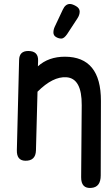

<svg xmlns="http://www.w3.org/2000/svg" viewBox="-20 -791 563 967"><path d="M318.4 -619.6Q302.7 -596.7 289.1 -596.7Q275.4 -596.7 262.2 -604.5Q249 -612.3 249 -627.2Q249 -642.1 255.9 -656.7L295.9 -741.7Q309.1 -771 332 -771Q344.2 -771 362.8 -760.3Q381.3 -749.5 381.3 -732.7Q381.3 -715.8 370.1 -698.7ZM122.1 -534.2Q173.3 -534.2 171.9 -485.8Q171.4 -471.7 170.9 -457Q224.1 -505.4 307.1 -505.4Q488.8 -504.9 488.3 -282.7L487.3 92.3Q487.3 151.4 440.4 155.3Q388.2 160.2 388.7 101.1L391.6 -261.2Q392.6 -396.5 314.5 -401.9Q246.6 -406.7 168.9 -329.1L161.1 -33.7Q159.7 19.5 107.4 18.6Q63.5 17.6 64.9 -34.7L76.2 -488.8Q77.1 -534.2 122.1 -534.2Z"/></svg>

Font: Comic Relief LRS
Style: Regular
Weight: 400
Designer: Jeff Davis
Foundry: Loudifier
Version: Version 1.0